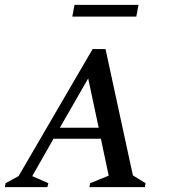

<svg xmlns="http://www.w3.org/2000/svg" viewBox="-40 -766 694 786"><path d="M-20 0 -17 -16 36 -45 339 -565H392L504 -48L556 -16L553 0H326L329 -16L405 -47L373 -198H179L92 -45L158 -16L154 0ZM205 -243H364L321 -445ZM256 -698 265 -746H527L518 -698Z"/></svg>

Font: Spectral SC Medium
Style: Italic
Weight: 500
Italic angle: -10°
Designer: Jean-Baptiste Levee
Foundry: Production Type
Version: Version 2.001